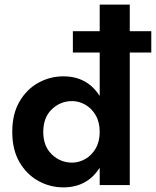

<svg xmlns="http://www.w3.org/2000/svg" viewBox="-20 -800 674 830"><path d="M33 -230Q33 -307 64 -360.5Q95 -414 145.5 -442Q196 -470 254 -470Q357 -470 411 -385V-573H295V-665H411V-780H541V-665H634V-573H541V0H411V-75Q357 10 254 10Q196 10 145.5 -18Q95 -46 64 -99.5Q33 -153 33 -230ZM167 -230Q167 -168 204 -132.5Q241 -97 292 -97Q321 -97 348.5 -112.5Q376 -128 393.5 -158Q411 -188 411 -230Q411 -272 393.5 -302Q376 -332 348.5 -347.5Q321 -363 292 -363Q241 -363 204 -327.5Q167 -292 167 -230Z"/></svg>

Font: Jost* Semi
Style: Regular
Weight: 600
Version: Version 3.7